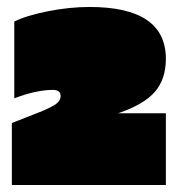

<svg xmlns="http://www.w3.org/2000/svg" viewBox="-20 -721 510 551"><path d="M456 -190H14V-368Q34 -376 62.5 -387Q91 -398 103 -403Q115 -408 130 -416Q154 -428 154 -445.5Q154 -463 132 -463Q91 -463 38 -445L21 -439V-659Q54 -676 116.5 -688.5Q179 -701 237 -701Q456 -701 456 -552Q456 -494 424.5 -457.5Q393 -421 319 -396H456Z"/></svg>

Font: Erica One
Style: Regular
Weight: 400
Designer: Miguel Hernandez
Foundry: Miguel Hernandez
Version: Version 1.003